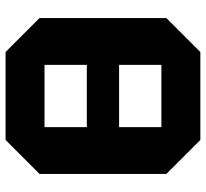

<svg xmlns="http://www.w3.org/2000/svg" viewBox="-45 -695 740 690"><g transform="rotate(-90 325.0 -350.0)"><path d="M45 -122V-578L167 -700H483L605 -578V-122L483 0H167ZM213 -560V-408H437V-560ZM213 -140H437V-292H213Z"/></g></svg>

Font: Tektur
Style: Bold
Weight: 700
Designer: Adam Jagosz
Foundry: Adam Jagosz
Version: Version 1.005;gftools[0.9.30]